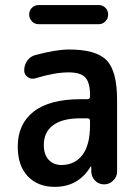

<svg xmlns="http://www.w3.org/2000/svg" viewBox="-20 -725 540 755"><path d="M131.8 -705.1H368.2Q383.8 -705.1 394.5 -694.3Q405.3 -683.6 405.3 -668Q405.3 -652.3 394.5 -641.1Q383.8 -629.9 368.2 -629.9H131.8Q116.2 -629.9 105.5 -641.1Q94.7 -652.3 94.7 -668Q94.7 -683.6 105.5 -694.3Q116.2 -705.1 131.8 -705.1ZM297.9 -259.8Q224.6 -259.8 188.5 -232.4Q152.3 -205.1 152.3 -155.3Q152.3 -117.2 171.4 -96.7Q190.4 -76.2 221.7 -76.2Q273.4 -76.2 303.7 -115.2Q334 -154.3 334 -232.4V-249Q334 -259.8 323.2 -259.8ZM195.3 9.8Q128.9 9.8 89.4 -31.7Q49.8 -73.2 49.8 -148.4Q49.8 -237.3 112.3 -286.1Q174.8 -335 297.9 -335H323.2Q334 -335 334 -345.7V-351.6Q334 -400.4 315.4 -420.4Q296.9 -440.4 250 -440.4Q195.3 -440.4 119.1 -417Q102.5 -412.1 88.9 -421.9Q75.2 -431.6 75.2 -448.2Q75.2 -469.7 87.4 -486.8Q99.6 -503.9 120.1 -508.8Q200.2 -530.3 252 -530.3Q358.4 -530.3 399.4 -487.8Q440.4 -445.3 440.4 -332V-49.8Q440.4 -30.3 425.3 -15.1Q410.2 0 389.6 0Q368.2 0 354 -14.6Q339.8 -29.3 338.9 -49.8V-69.3Q338.9 -70.3 337.9 -70.3Q335.9 -70.3 335.9 -69.3Q288.1 9.8 195.3 9.8Z"/></svg>

Font: Rounded-X Mgen+ 1m medium
Style: Regular
Weight: 500
Designer: [Source Han Sans]
Ryoko NISHIZUKA  (kana & ideographs); Paul D. Hunt (Latin, Greek & Cyrillic); Wenlong ZHANG  (bopomofo
Version: Version 1.059.20150602